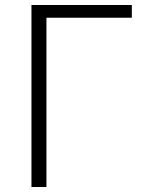

<svg xmlns="http://www.w3.org/2000/svg" viewBox="-20 -749 569 769"><path d="M106 0H166V-678H508V-729H106Z"/></svg>

Font: Noto Sans Japanese Light
Style: Regular
Weight: 300
Designer: Ryoko NISHIZUKA (kana & ideographs); Paul D. Hunt (Latin, Greek & Cyrillic); Wenlong ZHANG (bopomofo); Sandoll Communica
Foundry: Adobe Systems Incorporated
Version: Version 1.000;PS 1;hotconv 1.0.78;makeotf.lib2.5.61930